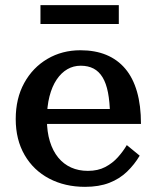

<svg xmlns="http://www.w3.org/2000/svg" viewBox="-20 -715 601 745"><path d="M162 -252Q162 -204 173.5 -166.5Q185 -129 206 -103.5Q227 -78 256 -65Q285 -52 321 -52Q360 -52 388.5 -67Q417 -82 437.5 -105Q458 -128 472 -152L522 -111Q502 -77 473 -49Q444 -21 404 -5.5Q364 10 310 10Q232 10 171 -22Q110 -54 75.5 -113.5Q41 -173 41 -253Q41 -333 74 -393Q107 -453 164 -486.5Q221 -520 292 -520Q349 -520 392.5 -502Q436 -484 466 -448.5Q496 -413 511.5 -359.5Q527 -306 527 -234H141L140 -292H434L407 -269Q406 -320 399 -356Q392 -392 378 -415Q364 -438 343 -449Q322 -460 293 -460Q265 -460 241.5 -446.5Q218 -433 200 -406.5Q182 -380 172 -341Q162 -302 162 -252ZM137 -695H441V-622H137Z"/></svg>

Font: Roboto Serif 36pt Medium
Style: Regular
Weight: 500
Designer: Greg Gazdowicz
Foundry: Commercial Type
Version: Version 1.008